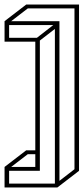

<svg xmlns="http://www.w3.org/2000/svg" viewBox="-20 -750 367 843"><path d="M0 73V-17L95 -90H135V-567H0V-657L95 -730H327V0L232 73ZM241 -657V44L307 -7V-713H102L29 -657ZM20 -584H142L214 -640H20ZM155 0H20V56H221V-623L155 -572ZM29 -17H135V-73H102Z"/></svg>

Font: Imposible
Style: Regular
Weight: 400
Designer: Rodrigo Fuenzalida
Foundry: fragTYPE
Version: Version 1.000